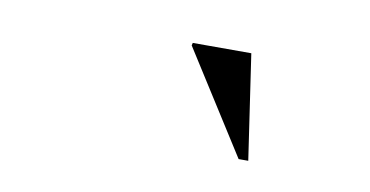

<svg xmlns="http://www.w3.org/2000/svg" viewBox="-34 -797 567 294"><g transform="rotate(10 250.0 -650.5)"><path d="M362 -569H347L246 -728L247 -732H338Z"/></g></svg>

Font: Newsreader Display Medium
Style: Italic
Weight: 500
Italic angle: -17°
Designer: Hugues Gentile
Foundry: Production Type
Version: Version 1.001